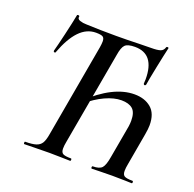

<svg xmlns="http://www.w3.org/2000/svg" viewBox="-117 -776 907 897"><g transform="rotate(20 336.0 -327.5)"><path d="M94 -12Q129 -12 147.5 -18Q166 -24 175 -38.5Q184 -53 189 -83L271 -546Q274 -564 274 -576Q274 -593 265 -598.5Q256 -604 231 -604Q185 -604 149 -566.5Q113 -529 85 -454Q85 -451 81 -451Q78 -451 76 -453Q74 -455 75 -459Q82 -484 97 -548Q112 -612 119 -649Q119 -653 125 -653Q127 -653 129.5 -651.5Q132 -650 131 -647Q128 -635 143 -630Q158 -625 175 -625Q244 -622 324 -622Q378 -622 438 -624L496 -625Q528 -625 542.5 -630Q557 -635 562 -652Q564 -656 569.5 -655Q575 -654 573 -649Q566 -620 551.5 -549Q537 -478 534 -456Q532 -451 528 -451Q526 -451 524 -453Q522 -455 522 -457L523 -479Q523 -604 425 -604Q389 -604 376 -591Q363 -578 357 -539L275 -78Q271 -58 271 -43Q271 -24 281.5 -18Q292 -12 321 -12Q325 -12 325 -6Q325 0 321 0Q293 0 278 -1L219 -2L146 -1Q127 0 94 0Q91 0 91 -6Q91 -12 94 -12ZM430 -12Q463 -12 475.5 -26Q488 -40 495 -83L518 -212Q526 -250 526 -273Q526 -315 507 -331.5Q488 -348 451 -348Q415 -348 371 -328Q327 -308 282 -269L275 -282Q394 -395 499 -395Q550 -395 582 -368Q614 -341 614 -283Q614 -265 609 -237L581 -78Q577 -58 577 -43Q577 -24 587.5 -18Q598 -12 627 -12Q631 -12 631 -6Q631 0 627 0Q608 0 596 -1L530 -2L465 -1Q451 0 430 0Q426 0 426 -6Q426 -12 430 -12Z"/></g></svg>

Font: Cormorant Infant SemiBold
Style: Italic
Weight: 600
Italic angle: -10°
Designer: Christian Thalmann (Catharsis Fonts)
Foundry: Catharsis Fonts
Version: Version 4.000